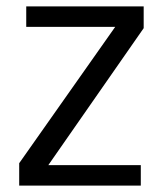

<svg xmlns="http://www.w3.org/2000/svg" viewBox="-20 -580 519 600"><path d="M131 -64H420V0H40V-70L340 -496H62V-560H429V-492Z"/></svg>

Font: Carrois Gothic SC
Style: Regular
Weight: 400
Designer: Ralph du Carrois
Foundry: Ralph du Carrois
Version: Version 1.001